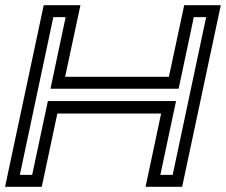

<svg xmlns="http://www.w3.org/2000/svg" viewBox="-24 -720 872 740"><path d="M-4.5 0 144.5 -700H286L227 -424H627L686 -700H827L678 0H537L597 -282.5H197L137 0ZM52.5 -46H100L160.5 -330.5H654.5L594 -46H641.5L770.5 -654H723L664.5 -378H170.5L229 -654H181.5Z"/></svg>

Font: Tourney Expanded Medium
Style: Italic
Weight: 500
Width: 7
Italic angle: -12°
Designer: Tyler Finck
Foundry: Etcetera Type Co
Version: Version 1.010; ttfautohint (v1.8.3)